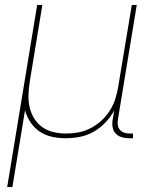

<svg xmlns="http://www.w3.org/2000/svg" viewBox="-20 -550 640 775"><path d="M9 205 130 -530H151L100 -220Q96 -194 95 -168Q94 -142 99.5 -117.5Q105 -93 118 -72Q131 -51 150.5 -37Q170 -23 195 -17Q220 -11 246 -11Q271 -11 296 -15.5Q321 -20 344.5 -32Q368 -44 388 -62Q408 -80 422.5 -102.5Q437 -125 445 -149.5Q453 -174 457 -199L512 -530H532L456 -68Q454 -56 455.5 -45Q457 -34 464 -26Q471 -18 481.5 -14.5Q492 -11 503 -11H517V8H500Q485 8 470.5 3.5Q456 -1 446.5 -11.5Q437 -22 434.5 -37Q432 -52 435 -68L441 -104Q426 -77 405 -55Q384 -33 357.5 -18Q331 -3 302 2.5Q273 8 245 8Q217 8 189.5 2Q162 -4 140 -19Q118 -34 103 -56.5Q88 -79 81 -105L30 205Z"/></svg>

Font: Iosevka Curly Thin Extended
Style: Italic
Weight: 100
Width: 7
Italic angle: -9°
Monospace: yes
Designer: Belleve Invis
Foundry: Belleve Invis
Version: Version 11.1.0; ttfautohint (v1.8.3)